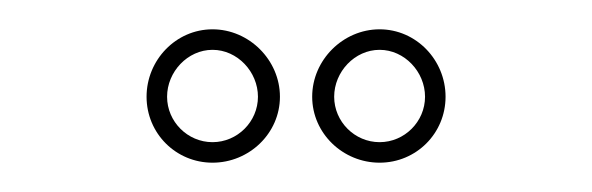

<svg xmlns="http://www.w3.org/2000/svg" viewBox="-20 -661 404 131"><path d="M239 -627C256 -627 270 -612 270 -595C270 -578 256 -564 239 -564C222 -564 208 -578 208 -595C208 -612 222 -627 239 -627ZM239 -550C264 -550 284 -570 284 -595C284 -620 264 -641 239 -641C214 -641 193 -620 193 -595C193 -570 214 -550 239 -550ZM125 -627C142 -627 156 -612 156 -595C156 -578 142 -564 125 -564C108 -564 94 -578 94 -595C94 -612 108 -627 125 -627ZM125 -550C150 -550 171 -570 171 -595C171 -620 150 -641 125 -641C100 -641 80 -620 80 -595C80 -570 100 -550 125 -550Z"/></svg>

Font: Platiipus Light
Style: Light
Weight: 400
Version: Version 001.000